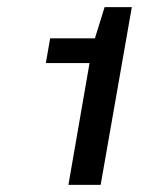

<svg xmlns="http://www.w3.org/2000/svg" viewBox="-20 -820 414 536"><path d="M171 -304 230 -644H108L120 -713H245L272 -800H348L261 -304Z"/></svg>

Font: Hubot Sans Medium
Style: Italic
Weight: 500
Italic angle: -10°
Designer: Deni Anggara
Foundry: GitHub
Version: Version 1.001; ttfautohint (v1.8.4.7-5d5b);gftools[0.9.31]